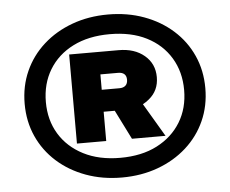

<svg xmlns="http://www.w3.org/2000/svg" viewBox="-48 -824 909 758"><g transform="rotate(-5 406.0 -445.0)"><path d="M406 -122Q329 -122 263.5 -146Q198 -170 149.5 -213.5Q101 -257 74.5 -316Q48 -375 48 -445Q48 -515 74.5 -574Q101 -633 149.5 -676.5Q198 -720 263.5 -744Q329 -768 406 -768Q483 -768 548.5 -744Q614 -720 662.5 -676.5Q711 -633 737.5 -574Q764 -515 764 -445Q764 -375 737.5 -316Q711 -257 662.5 -213.5Q614 -170 548.5 -146Q483 -122 406 -122ZM406 -200Q491 -200 552 -231.5Q613 -263 646.5 -318Q680 -373 680 -445Q680 -517 646.5 -572.5Q613 -628 552 -659Q491 -690 406 -690Q322 -690 260.5 -659Q199 -628 165.5 -572.5Q132 -517 132 -445Q132 -373 165.5 -318Q199 -263 260.5 -231.5Q322 -200 406 -200ZM240 -624H436Q499 -624 538 -591Q577 -558 577 -505Q577 -452 538 -420Q526 -410 513 -403L591 -271H458L400 -387H356V-271H240ZM356 -474H426Q442 -474 450.5 -482Q459 -490 459 -505Q459 -520 450.5 -527.5Q442 -535 426 -535H356Z"/></g></svg>

Font: Bounded
Style: Regular
Weight: 900
Designer: Vlad Churkin
Version: Version 1.0